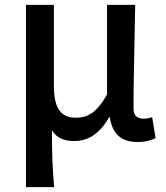

<svg xmlns="http://www.w3.org/2000/svg" viewBox="-20 -571 684 791"><path d="M87 200H203C196 117 194 66 194 -34C217 2 249 10 289 10C344 10 394 -23 430 -89H432C443 -19 479 14 546 14C581 14 602 7 621 -2L607 -88C594 -84 583 -82 573 -82C546 -82 530 -93 530 -126C530 -246 535 -408 537 -551H421V-182C377 -103 338 -86 292 -86C229 -86 202 -128 202 -218V-551H87Z"/></svg>

Font: Noto Sans TC Medium
Style: Regular
Weight: 500
Designer: Ryoko NISHIZUKA 西塚涼子 (kana, bopomofo & ideographs); Paul D. Hunt (Latin, Greek & Cyrillic); Sandoll Communications 산돌커뮤니
Foundry: Adobe
Version: Version 2.004;hotconv 1.0.118;makeotfexe 2.5.65603